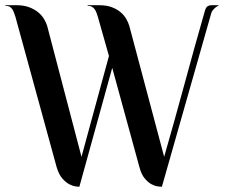

<svg xmlns="http://www.w3.org/2000/svg" viewBox="-36 -714 870 744"><path d="M279.8 -106.4 386.2 -497.1 343.3 -648.4Q340.8 -656.7 337.9 -664.6Q335 -672.4 330.8 -678.2Q326.7 -684.1 320.3 -687.7Q314 -691.4 304.2 -691.4H303.7Q303.2 -691.4 303.2 -692.9L304.2 -693.8H348.6Q376.5 -693.8 396.7 -686.3Q417 -678.7 430.9 -667Q444.8 -655.3 453.1 -640.9Q461.4 -626.5 465.3 -612.8L600.1 -106.4Q640.1 -245.1 678.7 -387.7Q717.3 -530.3 756.8 -668Q760.7 -683.6 767.1 -688.7Q773.4 -693.8 785.2 -693.8H814Q813.5 -694.3 809.1 -691.9Q804.7 -689.5 799.3 -685.1Q793.9 -680.7 789.1 -675Q784.2 -669.4 782.7 -663.1L591.3 9.8Q586.9 9.8 575.4 8.3Q564 6.8 550.8 -0.2Q537.6 -7.3 524.7 -22.7Q511.7 -38.1 504.4 -65.9L398.9 -451.2L271.5 9.8Q267.6 9.8 256.6 8.3Q245.6 6.8 232.2 -0.2Q218.8 -7.3 205.3 -22.7Q191.9 -38.1 183.6 -65.9L23.9 -648.4Q21 -656.7 18.3 -664.6Q15.6 -672.4 11.7 -678.2Q7.8 -684.1 1.7 -687.7Q-4.4 -691.4 -14.2 -691.4Q-15.6 -691.4 -15.6 -692.9V-693.4H-15.1Q-14.6 -693.8 -14.2 -693.8H28.3Q55.7 -693.8 76.2 -686.3Q96.7 -678.7 111.1 -667Q125.5 -655.3 134.3 -640.9Q143.1 -626.5 147 -612.8Z"/></svg>

Font: Unique
Style: Regular
Weight: 400
Designer: Anna Pocius (aka Artmaker)
Foundry: Anna Pocius
Version: Version 1.000 2013 initial release